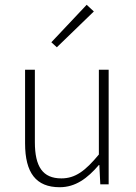

<svg xmlns="http://www.w3.org/2000/svg" viewBox="-20 -772 568 804"><path d="M230 12C296 12 346 -25 394 -81H396L400 0H435V-480H394V-125C337 -56 295 -25 237 -25C159 -25 126 -74 126 -177V-480H85V-172C85 -48 131 12 230 12ZM218 -574 373 -724 343 -752 195 -595Z"/></svg>

Font: Source Sans Pro Light
Style: Regular
Weight: 300
Designer: Paul D. Hunt
Foundry: Adobe Systems Incorporated
Version: Version 3.006;hotconv 1.0.111;makeotfexe 2.5.65597